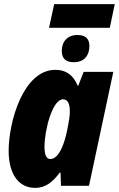

<svg xmlns="http://www.w3.org/2000/svg" viewBox="-20 -902 577 932"><path d="M218 -767H513L537 -882H243ZM339 -600C391 -600 414 -636 414 -678C414 -719 390 -732 355 -732C308 -732 280 -701 280 -655C280 -615 302 -600 339 -600ZM150 10C205 10 238 -22 270 -64H274L276 0H412L530 -553H386L360 -486H357C335 -540 298 -563 249 -563C92 -563 22 -309 22 -170C22 -51 75 10 150 10ZM224 -130C205 -130 196 -151 196 -190C196 -269 234 -420 286 -420C308 -420 319 -400 319 -361C319 -342 316 -319 306 -270C294 -208 267 -130 224 -130Z"/></svg>

Font: Noto Sans Condensed Black
Style: Italic
Weight: 900
Width: 3
Italic angle: -12°
Designer: Monotype Design Team
Foundry: Monotype Imaging Inc.
Version: Version 2.013